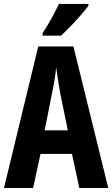

<svg xmlns="http://www.w3.org/2000/svg" viewBox="-20 -948 566 968"><path d="M379.9 0 342.8 -171.9H184.1L147 0H0L172.9 -713.9H350.1L525.9 0ZM321.8 -291 283.2 -480Q276.9 -515.1 272 -548.1Q267.1 -581.1 263.2 -607.9Q260.7 -582 255.6 -549.3Q250.5 -516.6 243.2 -481.9L205.1 -291ZM425.8 -928.2V-918.9Q412.6 -900.4 388.7 -873Q364.7 -845.7 337.9 -817.6Q311 -789.6 287.6 -768.1H194.8V-781.2Q221.2 -820.8 241.2 -857.7Q261.2 -894.5 276.9 -928.2Z"/></svg>

Font: Open Sans Condensed
Style: Bold
Weight: 700
Width: 3
Designer: Monotype Design Team
Foundry: Monotype Imaging Inc.
Version: Version 3.003; ttfautohint (v1.8.4)